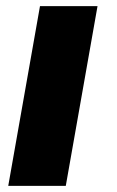

<svg xmlns="http://www.w3.org/2000/svg" viewBox="-20 -609 383 629"><path d="M7 0H195.5L299.5 -589H111Z"/></svg>

Font: Anybody Expanded
Style: Bold Italic
Weight: 700
Width: 7
Italic angle: -10°
Version: Version 1.113;gftools[0.9.25]